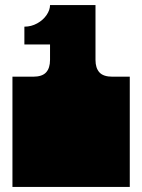

<svg xmlns="http://www.w3.org/2000/svg" viewBox="-20 -736 560 756"><path d="M29 -171V-172Q29 -185 29 -191Q29 -197 29 -209V-260Q29 -269 29 -273.5Q29 -278 29 -282.5Q29 -287 29 -296V-297Q29 -310 29 -316Q29 -322 29 -334V-434H110Q146 -434 161.5 -451Q177 -468 177 -500V-561H76V-631Q103 -631 126.5 -644Q150 -657 163.5 -677Q177 -697 177 -716H356V-500Q356 -468 371.5 -451Q387 -434 423 -434H491V-334Q491 -321 491 -315Q491 -309 491 -297V-296Q491 -287 491 -282.5Q491 -278 491 -273.5Q491 -269 491 -260V-209Q491 -196 491 -190Q491 -184 491 -172V-171Q491 -162 491 -157.5Q491 -153 491 -148.5Q491 -144 491 -135V0H29V-135Q29 -144 29 -148.5Q29 -153 29 -157.5Q29 -162 29 -171Z"/></svg>

Font: Danfo
Style: Regular
Weight: 400
Version: Version 1.000;Glyphs 3.2 (3236)